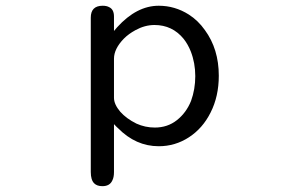

<svg xmlns="http://www.w3.org/2000/svg" viewBox="-20 -513 1040 662"><path d="M373 -406.2V-456.1Q373 -480.5 356.4 -488.3Q347.7 -493.2 334 -493.2Q313.5 -493.2 303.2 -482.9Q293 -472.7 293 -452.1V80.1Q293 107.4 304.7 119.1Q314.5 128.9 333 128.9Q358.4 128.9 367.2 109.4Q373 98.6 373 80.1V-85Q384.8 -72.3 386.7 -71.3Q448.2 -8.8 527.3 -8.8Q584 -8.8 631.3 -39.6Q678.7 -70.3 706.1 -125Q734.4 -180.7 734.4 -252Q734.4 -343.8 686.5 -409.2Q663.1 -442.4 630.9 -462.9Q583 -493.2 527.3 -493.2Q451.2 -493.2 383.8 -418.9ZM373 -175.8V-310.5Q373 -344.7 407.2 -379.9Q423.8 -396.5 447.3 -409.2Q479.5 -426.8 512.7 -426.8Q574.2 -426.8 613.3 -378.9Q627.9 -360.4 637.7 -335.9Q653.3 -295.9 653.3 -250.5Q653.3 -205.1 638.7 -165Q622.1 -124 589.8 -98.6Q557.6 -73.2 513.7 -73.2Q480.5 -73.2 450.2 -86.9Q415 -104.5 394.5 -127.9Q373 -153.3 373 -175.8Z"/></svg>

Font: FakePearl
Style: Light
Weight: 350
Version: Version 1.2